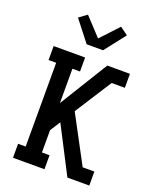

<svg xmlns="http://www.w3.org/2000/svg" viewBox="-177 -1088 954 1187"><g transform="rotate(20 300.0 -495.0)"><path d="M416 0 258 -306 215 -239V-92H265V0H58V-92H108V-643H58V-735H265V-643H215V-417L411 -735H560V-643H473L318 -401L483 -92H560V0ZM246 -815 139 -952 191 -990 300 -873 409 -990 461 -952 354 -815Z"/></g></svg>

Font: Iosevka Etoile Semibold
Style: Regular
Weight: 600
Designer: Belleve Invis
Foundry: Belleve Invis
Version: Version 22.1.2; ttfautohint (v1.8.4)